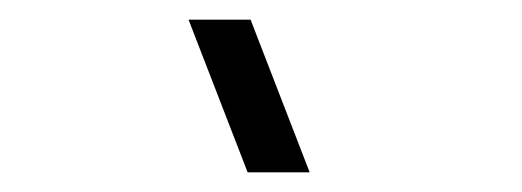

<svg xmlns="http://www.w3.org/2000/svg" viewBox="-20 -980 530 195"><path d="M231.5 -805 171.5 -960H234.5L294.5 -805Z"/></svg>

Font: Manrope ExtraLight
Style: Regular
Weight: 400
Version: Version 4.504